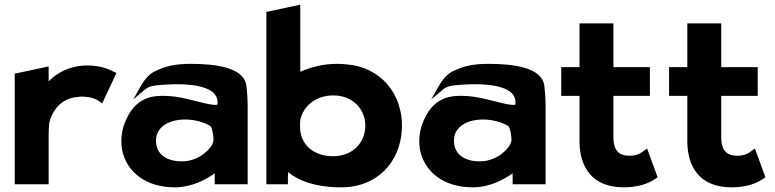

<svg xmlns="http://www.w3.org/2000/svg" viewBox="-20 -778 3314 821"><path d="M478 -466 469 -470C457 -475 425 -498 351 -498C281 -498 221 -466 188 -430V-494L43 -463V10H188V-201C188 -220 189 -237 191 -255C204 -305 241 -358 311 -363C316 -363 321 -365 326 -365C380 -365 398 -349 407 -343L417 -336Z M649 -476C616 -464 593 -430 578 -403L550 -353L594 -390C609 -403 620 -410 649 -413C695 -418 921 -438 910 -333C910 -331 909 -328 891 -330C850 -334 769 -363 707 -367C677 -369 652 -369 624 -363C561 -346 530 -298 511 -246C499 -212 496 -176 502 -137C522 -41 605 23 727 23C801 23 862 -11 898 -37V10H1039V-320C1039 -354 1037 -384 1033 -415C1020 -490 902 -505 794 -505C727 -505 685 -494 649 -476ZM758 -88C689 -88 647 -121 647 -176C647 -236 702 -267 773 -267C824 -267 873 -247 883 -235C889 -219 893 -198 893 -179C893 -151 836 -88 758 -88Z M1439 23C1597 23 1690 -89 1698 -220C1708 -378 1604 -493 1460 -503C1448 -504 1437 -505 1422 -505C1364 -505 1311 -492 1264 -471V-758L1119 -727V10H1211V0C1211 -8 1211 -26 1212 -42C1256 -5 1331 23 1439 23ZM1263 -237C1263 -247 1263 -254 1264 -265C1276 -323 1329 -370 1405 -370C1488 -370 1542 -312 1542 -241C1542 -168 1488 -110 1405 -110C1321 -110 1263 -159 1263 -237Z M1923 -476C1890 -464 1867 -430 1852 -403L1824 -353L1868 -390C1883 -403 1894 -410 1923 -413C1969 -418 2195 -438 2184 -333C2184 -331 2183 -328 2165 -330C2124 -334 2043 -363 1981 -367C1951 -369 1926 -369 1898 -363C1835 -346 1804 -298 1785 -246C1773 -212 1770 -176 1776 -137C1796 -41 1879 23 2001 23C2075 23 2136 -11 2172 -37V10H2313V-320C2313 -354 2311 -384 2307 -415C2294 -490 2176 -505 2068 -505C2001 -505 1959 -494 1923 -476ZM2032 -88C1963 -88 1921 -121 1921 -176C1921 -236 1976 -267 2047 -267C2098 -267 2147 -247 2157 -235C2163 -219 2167 -198 2167 -179C2167 -151 2110 -88 2032 -88Z M2792 -20 2747 -143 2736 -135C2720 -123 2704 -112 2672 -112C2625 -112 2603 -136 2603 -191V-368H2759V-491H2603V-678H2458V-491H2380V-368H2458V-171C2459 -67 2509 23 2647 23C2730 23 2769 -4 2792 -20Z M3253 -20 3208 -143 3197 -135C3181 -123 3165 -112 3133 -112C3086 -112 3064 -136 3064 -191V-368H3220V-491H3064V-678H2919V-491H2841V-368H2919V-171C2920 -67 2970 23 3108 23C3191 23 3230 -4 3253 -20Z"/></svg>

Font: Bluebird
Style: SfBdExt
Weight: 700
Designer: Jasper
Foundry: Cannot Into Space Fonts
Version: Version 0.98